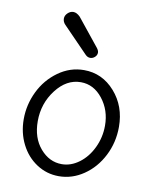

<svg xmlns="http://www.w3.org/2000/svg" viewBox="-85 -810 698 880"><g transform="rotate(10 264.5 -370.5)"><path d="M296.9 -553.2Q284.7 -553.2 274.9 -563L159.2 -682.1Q147 -694.3 147 -710Q147 -724.1 158.9 -735.6Q170.9 -747.1 185.1 -747.1Q200.7 -747.1 216.8 -731L319.8 -603Q328.1 -591.8 328.1 -583Q328.1 -570.8 318.4 -562Q308.6 -553.2 296.9 -553.2ZM249 5.9Q192.4 5.9 145.8 -24.7Q99.1 -55.2 72.5 -107.9Q45.9 -160.6 45.9 -224.1Q45.9 -291.5 75.7 -353Q105.5 -414.6 160.2 -453.9Q214.8 -493.2 279.8 -493.2Q364.7 -493.2 423.3 -426.8Q481.9 -360.4 481.9 -264.2Q481.9 -191.9 450.2 -129.6Q418.5 -67.4 364.7 -30.8Q311 5.9 249 5.9ZM252.9 -50.8Q295.4 -50.8 333.7 -79.3Q372.1 -107.9 395 -156.2Q418 -204.6 418 -258.8Q418 -330.6 376.5 -383.3Q335 -436 274.9 -436Q208.5 -436 159.7 -372.3Q110.8 -308.6 110.8 -226.1Q110.8 -148.4 152.8 -99.6Q194.8 -50.8 252.9 -50.8Z"/></g></svg>

Font: Comic Neue
Style: Regular
Weight: 400
Designer: Craig Rozynski
Foundry: Craig Rozynski
Version: Version 2.003;hotconv 1.0.109;makeotfexe 2.5.65596